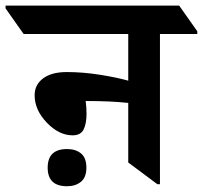

<svg xmlns="http://www.w3.org/2000/svg" viewBox="-89 -642 722 683"><path d="M612.8 -521H480V13.2H470.7L367.2 -64V-275.9Q304.2 -282.7 215.8 -282.7Q218.8 -259.3 218.8 -237.8Q218.8 -201.7 208.3 -181.2Q197.8 -160.6 169.4 -160.6Q120.6 -160.6 77.4 -205.8Q34.2 -251 34.2 -303.2Q34.2 -340.8 64.5 -363.3Q94.7 -385.7 148.4 -385.7Q205.1 -385.7 265.6 -376.2Q326.2 -366.7 367.2 -355V-521H-4.9L-69.3 -612.3V-622.1H548.3L612.8 -530.8ZM80.6 -45.4Q80.6 -111.8 149.4 -111.8Q180.2 -111.8 199.2 -96.2Q218.3 -80.6 218.3 -45.4Q218.3 -11.2 199 4.6Q179.7 20.5 149.4 20.5Q80.6 20.5 80.6 -45.4Z"/></svg>

Font: Noto Serif Devanagari
Style: Bold
Weight: 700
Designer: Monotype Design Team
Foundry: Monotype Imaging Inc.
Version: Version 1.01